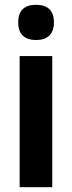

<svg xmlns="http://www.w3.org/2000/svg" viewBox="-20 -781 300 801"><path d="M131 -761C83 -761 56 -739 56 -687C56 -637 84 -614 131 -614C176 -614 205 -637 205 -687C205 -738 178 -761 131 -761ZM198 -547H62V0H198Z"/></svg>

Font: Noto Sans Georgian Condensed Bold
Style: Regular
Weight: 700
Width: 3
Designer: Monotype Design Team, Akaki Razmadze
Foundry: Google LLC
Version: Version 2.005